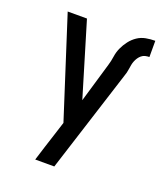

<svg xmlns="http://www.w3.org/2000/svg" viewBox="-138 -639 825 946"><g transform="rotate(20 275.0 -166.0)"><path d="M257 210H157Q168 174 179.5 138Q191 102 203 65L226 -7L58 -530H159L275 -144L336 -351Q343 -374 346.5 -398.5Q350 -423 360 -445Q370 -467 385 -486.5Q400 -506 420 -519.5Q440 -533 464 -537.5Q488 -542 513 -542V-457Q502 -457 491.5 -454.5Q481 -452 472.5 -445Q464 -438 458 -429Q452 -420 448 -410Q444 -400 442 -389.5Q440 -379 438.5 -368Q437 -357 434.5 -347Q432 -337 428 -326L295 91Q285 121 276 150.5Q267 180 257 210Z"/></g></svg>

Font: Lode Dark Term
Style: Bold
Weight: 700
Monospace: yes
Designer: Belleve Invis
Foundry: Belleve Invis
Version: Version 29.2.0